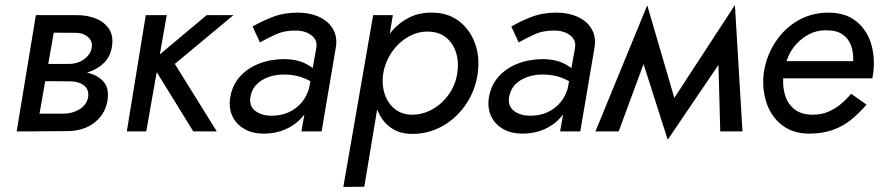

<svg xmlns="http://www.w3.org/2000/svg" viewBox="-20 -520 3491 760"><path d="M258 -240Q300 -240 336 -229.5Q372 -219 392 -194Q412 -169 406 -125Q398 -70 355 -35.5Q312 -1 244 -1L91 0L102 -70H229Q267 -70 295.5 -88Q324 -106 329 -136Q331 -150 327 -161.5Q323 -173 313.5 -181Q304 -189 289.5 -193.5Q275 -198 257 -198L125 -199L131 -240ZM136 -267H253Q275 -267 294 -275Q313 -283 326.5 -297.5Q340 -312 343 -331Q346 -349 338 -362Q330 -375 315 -382.5Q300 -390 280 -390L158 -391L168 -460H286Q326 -460 359.5 -446.5Q393 -433 411.5 -405.5Q430 -378 423 -335Q417 -296 391.5 -271Q366 -246 329 -234Q292 -222 252 -221H129ZM205 -460 124 0H46L122 -460Z M640 -460 559 0H482L557 -460ZM904 -460 672 -267 838 0H745L576 -274L798 -460Z M971 -135Q966 -100 990 -81.5Q1014 -63 1050 -62Q1090 -61 1121.5 -75Q1153 -89 1175 -115.5Q1197 -142 1206 -180L1213 -129Q1203 -87 1176 -56Q1149 -25 1110 -8Q1071 9 1024 9Q981 9 949 -8.5Q917 -26 901 -58Q885 -90 891 -133Q899 -182 929 -216Q959 -250 1005 -268Q1051 -286 1106 -286Q1159 -285 1193.5 -266Q1228 -247 1246 -225L1239 -179Q1208 -202 1176 -213.5Q1144 -225 1104 -225Q1070 -225 1041.5 -214.5Q1013 -204 994.5 -184.5Q976 -165 971 -135ZM980 -415Q1014 -435 1058.5 -452.5Q1103 -470 1158 -470Q1194 -470 1224 -460.5Q1254 -451 1275 -433Q1296 -415 1305.5 -389Q1315 -363 1309 -330L1253 0H1173L1232 -330Q1236 -352 1225.5 -367Q1215 -382 1195.5 -390.5Q1176 -399 1151 -399Q1107 -400 1071 -383.5Q1035 -367 1009 -352Z M1339 220 1457 -460H1535L1422 219ZM1871 -230Q1862 -163 1825 -108Q1788 -53 1732.5 -21.5Q1677 10 1612 10Q1566 10 1534 -10Q1502 -30 1483.5 -64Q1465 -98 1459.5 -141Q1454 -184 1460 -230Q1466 -279 1485 -322.5Q1504 -366 1533 -399Q1562 -432 1600.5 -451Q1639 -470 1685 -470Q1750 -471 1794.5 -438Q1839 -405 1859.5 -350.5Q1880 -296 1871 -230ZM1790 -230Q1797 -275 1785 -312.5Q1773 -350 1744.5 -372.5Q1716 -395 1671 -395Q1641 -395 1612.5 -382.5Q1584 -370 1560 -347.5Q1536 -325 1519.5 -295Q1503 -265 1497 -230Q1492 -198 1497.5 -168.5Q1503 -139 1517.5 -116.5Q1532 -94 1554.5 -80.5Q1577 -67 1606 -66Q1651 -65 1690 -86.5Q1729 -108 1756 -145.5Q1783 -183 1790 -230Z M1995 -135Q1990 -100 2014 -81.5Q2038 -63 2074 -62Q2114 -61 2145.5 -75Q2177 -89 2199 -115.5Q2221 -142 2230 -180L2237 -129Q2227 -87 2200 -56Q2173 -25 2134 -8Q2095 9 2048 9Q2005 9 1973 -8.5Q1941 -26 1925 -58Q1909 -90 1915 -133Q1923 -182 1953 -216Q1983 -250 2029 -268Q2075 -286 2130 -286Q2183 -285 2217.5 -266Q2252 -247 2270 -225L2263 -179Q2232 -202 2200 -213.5Q2168 -225 2128 -225Q2094 -225 2065.5 -214.5Q2037 -204 2018.5 -184.5Q2000 -165 1995 -135ZM2004 -415Q2038 -435 2082.5 -452.5Q2127 -470 2182 -470Q2218 -470 2248 -460.5Q2278 -451 2299 -433Q2320 -415 2329.5 -389Q2339 -363 2333 -330L2277 0H2197L2256 -330Q2260 -352 2249.5 -367Q2239 -382 2219.5 -390.5Q2200 -399 2175 -399Q2131 -400 2095 -383.5Q2059 -367 2033 -352Z M2821 -370 2889 -500 2919 0H2831ZM2889 -500 2870 -331 2623 33 2611 -74ZM2504 -340 2542 -499 2669 -65 2623 33ZM2542 -499 2562 -360 2429 0H2337Z M3060 -278H3357Q3359 -312 3349 -339.5Q3339 -367 3315.5 -383.5Q3292 -400 3253 -400Q3212 -401 3178 -382Q3144 -363 3120.5 -331.5Q3097 -300 3089 -260L3082 -230Q3076 -186 3086 -148.5Q3096 -111 3123.5 -88.5Q3151 -66 3197 -66Q3230 -66 3257 -77Q3284 -88 3307 -107Q3330 -126 3349 -149L3410 -106Q3382 -73 3349.5 -46.5Q3317 -20 3276 -5.5Q3235 9 3181 9Q3117 8 3074.5 -25.5Q3032 -59 3014 -113.5Q2996 -168 3003 -230Q3005 -243 3007.5 -255Q3010 -267 3014 -279Q3031 -333 3066 -376.5Q3101 -420 3150.5 -445Q3200 -470 3259 -470Q3325 -470 3367 -437.5Q3409 -405 3426.5 -352Q3444 -299 3437 -234Q3436 -228 3435 -222Q3434 -216 3433 -210H3050Z"/></svg>

Font: Jost
Style: Italic
Weight: 400
Italic angle: -5°
Version: Version 3.710